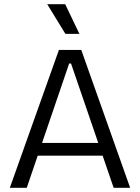

<svg xmlns="http://www.w3.org/2000/svg" viewBox="-20 -899 671 919"><path d="M27 0 262 -660H369L603 0H524L320 -595H311L108 0ZM132 -154V-215H508V-154ZM293 -737 206 -879H292L360 -737Z"/></svg>

Font: Bricolage Grotesque 36pt Light
Style: Regular
Weight: 300
Designer: Mathieu Triay
Foundry: Atelier Triay
Version: Version 1.001;gftools[0.9.33.dev8+g029e19f]